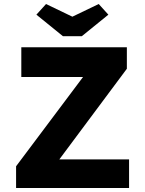

<svg xmlns="http://www.w3.org/2000/svg" viewBox="-20 -935 720 955"><path d="M60 0V-108L393 -552H86V-700H611V-593L275 -142H622V0ZM293 -755 161 -862 209 -915 340 -852 471 -915 519 -862 387 -755Z"/></svg>

Font: Readex Pro bold
Style: Bold
Weight: 700
Designer: Bonnie Shaver-Troup, Thomas Jockin
Foundry: Lexend
Version: Version 1.200; ttfautohint (v1.8.3)